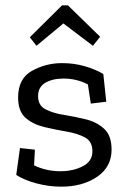

<svg xmlns="http://www.w3.org/2000/svg" viewBox="-20 -691 478 721"><path d="M356 -553 329 -519 218 -603 117 -519 92 -551 213 -671H235ZM399 -129Q399 -64 344.5 -27Q290 10 210 10Q163 10 116.5 -2.5Q70 -15 41 -34L55 -135L111 -129L108 -70Q154 -48 207 -48Q254 -48 290.5 -66.5Q327 -85 327 -123Q327 -160 299 -175Q271 -190 229.5 -197Q188 -204 146 -214Q104 -224 76 -248.5Q48 -273 48 -325Q48 -396 100 -425Q152 -454 213 -454Q259 -454 299.5 -442Q340 -430 368 -413L379 -309L321 -302L310 -374Q268 -396 219 -396Q177 -396 150 -380Q123 -364 123 -330Q123 -295 151 -280.5Q179 -266 220 -259.5Q261 -253 302 -243Q343 -233 371 -207.5Q399 -182 399 -129Z"/></svg>

Font: Zilla Slab
Style: Regular
Weight: 400
Designer: Typotheque.com
Foundry: Typotheque type foundry
Version: Version 1.1; 2017; ttfautohint (v1.6)